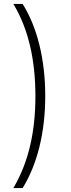

<svg xmlns="http://www.w3.org/2000/svg" viewBox="-20 -762 362 976"><path d="M133 -528C151 -451 160 -366 160 -274C160 -90 125 63 48 194H95C170 73 210 -90 210 -274C210 -458 170 -623 95 -742H48C87 -677 115 -605 133 -528Z"/></svg>

Font: Montserrat Light
Style: Regular
Weight: 300
Designer: Julieta Ulanovsky
Foundry: Julieta Ulanovsky
Version: Version 7.200